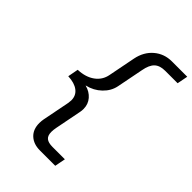

<svg xmlns="http://www.w3.org/2000/svg" viewBox="-269 -831 1145 1145"><g transform="rotate(45 303.5 -259.0)"><path d="M296.9 207.5Q243.2 207.5 210.9 177.5Q178.7 147.5 178.7 94.2Q178.7 75.7 182.1 59.6L215.8 -111.8L218.3 -136.2Q218.3 -176.8 188.2 -199.7Q158.2 -222.7 103.5 -225.1L116.2 -292Q180.7 -294.4 221.9 -324.5Q263.2 -354.5 272.5 -404.8L306.2 -576.7Q319.8 -644.5 366.7 -684.6Q413.6 -724.6 478 -724.6H607.4L594.2 -656.7H490.2Q444.8 -656.7 421.4 -634.5Q397.9 -612.3 388.7 -561.5L355.5 -392.6Q346.2 -345.2 308.1 -308.6Q270 -272 216.8 -259.8V-258.8Q256.8 -248.5 281.5 -220Q306.2 -191.4 306.2 -151.4Q306.2 -136.2 303.7 -125L270.5 44.4Q266.6 64.9 266.6 80.6Q266.6 112.3 283.2 126Q299.8 139.6 335.4 139.6H439.5L426.3 207.5Z"/></g></svg>

Font: Cousine
Style: Italic
Weight: 400
Italic angle: -12°
Monospace: yes
Designer: Steve Matteson
Foundry: Monotype Imaging Inc.
Version: Version 1.21